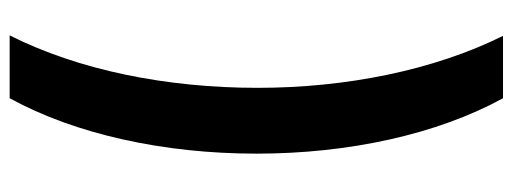

<svg xmlns="http://www.w3.org/2000/svg" viewBox="-344 -528 1037 388"><g transform="rotate(90 174.0 -333.5)"><path d="M51 165H178C251 32 290 -147 290 -334C290 -520 251 -699 178 -832H52C121 -693 157 -516 157 -336C157 -151 121 26 51 165Z"/></g></svg>

Font: Noto Sans Devanagari ExtraCondensed ExtraBold
Style: Regular
Weight: 800
Width: 2
Designer: Jelle Bosma - Monotype Design Team
Foundry: Monotype Imaging Inc.
Version: Version 2.004